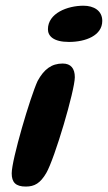

<svg xmlns="http://www.w3.org/2000/svg" viewBox="-20 -656 387 689"><path d="M227.5 -505.5C287.5 -505.5 347 -528.5 347 -581C347 -618 316.5 -635.5 279.5 -635.5C222 -635.5 152 -608.5 152 -551C152 -527 171.5 -505.5 227.5 -505.5ZM72.5 13.5C104 13.5 124.5 1.5 146 -35C176.5 -87.5 248.5 -332 248.5 -379C248.5 -410 234.5 -428 205 -428C165 -428 138 -407.5 115 -365.5C88.5 -308 22 -83 22 -34C22 -2 36 13.5 72.5 13.5Z"/></svg>

Font: Gluten
Style: Italic
Weight: 400
Italic angle: -13°
Designer: Tyler Finck
Foundry: Etcetera Type Company
Version: Version 0.920